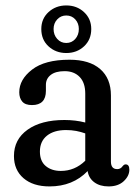

<svg xmlns="http://www.w3.org/2000/svg" viewBox="-20 -658 488 688"><path d="M30 -99Q30 -158.5 78.8 -193.2Q127.5 -228 211 -228Q250.5 -228 285.5 -219V-322.5Q285.5 -361.5 265.5 -382.2Q245.5 -403 211.5 -403Q179 -403 161.8 -389.5Q144.5 -376 144.5 -354V-332.5Q144.5 -281.5 94.5 -281.5Q70.5 -281.5 59.8 -294Q49 -306.5 49 -327.5Q49 -373 94.8 -408.5Q140.5 -444 229 -444Q300.5 -444 339 -410.5Q377.5 -377 377.5 -316V-79Q377.5 -52 400 -52Q412 -52 419 -62Q424.5 -69 430 -69Q443.5 -69 443.5 -50Q443.5 -27.5 423.5 -8.8Q403.5 10 369 10Q338 10 318 -4.8Q298 -19.5 294 -45Q241 10 157.5 10Q98.5 10 64.2 -19.5Q30 -49 30 -99ZM123 -115Q123 -80.5 144 -63Q165 -45.5 198 -45.5Q248 -45.5 285.5 -82V-180Q270 -185.5 253 -188.8Q236 -192 216.5 -192Q173.5 -192 148.2 -171.8Q123 -151.5 123 -115ZM217.5 -468Q180 -468 154 -491.8Q128 -515.5 128 -554Q128 -591 154 -614.8Q180 -638.5 217.5 -638.5Q255.5 -638.5 281.2 -614.5Q307 -590.5 307 -554Q307 -516 281.2 -492Q255.5 -468 217.5 -468ZM217.5 -602.5Q198 -602.5 185 -588.5Q172 -574.5 172 -554Q172 -533 185 -518.5Q198 -504 217.5 -504Q237 -504 249.8 -518.5Q262.5 -533 262.5 -554Q262.5 -574.5 249.8 -588.5Q237 -602.5 217.5 -602.5Z"/></svg>

Font: Fraunces 144pt S100
Style: Regular
Weight: 400
Version: Version 1.000; ttfautohint (v1.8.3)